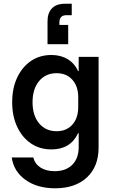

<svg xmlns="http://www.w3.org/2000/svg" viewBox="-20 -807 622 1037"><path d="M277.5 210Q181.7 210 117.9 164.6Q54.2 119.2 43.3 43.3H160Q168.3 78.3 198.8 97.9Q229.2 117.5 275 117.5Q335.8 117.5 370.4 82.9Q405 48.3 405 -12.5V-87.5H401.7Q360.8 0 257.5 0Q195 0 147.5 -32.1Q100 -64.2 72.9 -121.7Q45.8 -179.2 45.8 -255Q45.8 -330.8 72.9 -388.3Q100 -445.8 147.5 -477.9Q195 -510 257.5 -510Q308.3 -510 345.4 -487.5Q382.5 -465 401.7 -423.3H405V-500H512.5V-10Q512.5 92.5 449.6 151.2Q386.7 210 277.5 210ZM285.8 -98.3Q339.2 -98.3 370.8 -133.8Q402.5 -169.2 402.5 -229.2V-281.7Q402.5 -340.8 370.8 -376.2Q339.2 -411.7 285.8 -411.7Q226.7 -411.7 191.2 -369.2Q155.8 -326.7 155.8 -255Q155.8 -183.3 191.2 -140.8Q226.7 -98.3 285.8 -98.3ZM236.7 -568.3V-692.5Q236.7 -736.7 260.4 -761.7Q284.2 -786.7 330.8 -786.7H367.5V-725H339.2Q300.8 -725 300.8 -685.8V-672.5H348.3V-568.3Z"/></svg>

Font: Funnel Sans Medium
Style: Regular
Weight: 500
Version: Version 1.000; Beta; Release 5; Build 24; ttfautohint (v1.8.